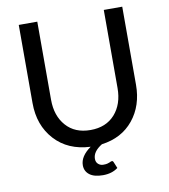

<svg xmlns="http://www.w3.org/2000/svg" viewBox="-95 -797 927 1051"><g transform="rotate(-10 368.5 -272.0)"><path d="M292.5 100.6Q292.5 50.3 352.5 7.8Q227.5 2 154.1 -78.6Q80.6 -159.2 80.6 -283.2V-717.3H183.6V-283.2Q183.6 -193.8 232.7 -138.2Q281.7 -82.5 368.2 -82.5Q454.6 -82.5 503.9 -137.9Q553.2 -193.4 553.2 -283.2V-717.3H655.8V-283.2Q655.8 -167.5 591.6 -88.6Q527.3 -9.8 415.5 4.9Q363.8 36.6 363.8 77.1Q363.8 95.7 375.7 106.2Q387.7 116.7 403.3 116.7Q418.9 116.7 426 114.7Q433.1 112.8 438 110.8Q442.9 108.9 446 107.2Q449.2 105.5 454.1 105.5Q459 105.5 461.4 111.8L476.1 147.5Q442.4 172.9 392.6 172.9Q343.3 172.9 317.9 153.1Q292.5 133.3 292.5 100.6Z"/></g></svg>

Font: Lato-Medium
Style: Regular
Weight: 500
Designer: Lukasz Dziedzic
Foundry: tyPoland Lukasz Dziedzic
Version: Version 2.006; 2014-01-15